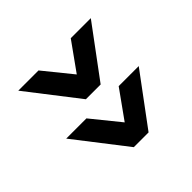

<svg xmlns="http://www.w3.org/2000/svg" viewBox="-85 -613 745 745"><g transform="rotate(45 287.5 -241.0)"><path d="M439 -247 323 -330V-440L532 -285V-204L323 -42V-153ZM176 -247 60 -330V-440L269 -285V-204L60 -42V-153Z"/></g></svg>

Font: TitilliumWeb-SemiBold
Style: SemiBold
Weight: 600
Version: Version 1.001;PS 57.000;hotconv 1.0.70;makeotf.lib2.5.55311